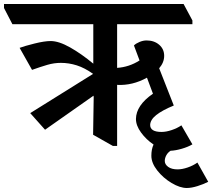

<svg xmlns="http://www.w3.org/2000/svg" viewBox="-64 -683 1060 959"><path d="M897 -581V-562H521V-344Q581 -348 633 -381L605 -456Q615 -466 633 -473.5Q651 -481 668 -481Q706 -481 731 -459.5Q756 -438 756 -404Q756 -371 731 -342L804 -156Q746 -132 716.5 -108.5Q687 -85 686 -59Q686 -24 743 -24Q766 -24 794 -33.5Q822 -43 842 -57L897 38Q875 51 844 60Q813 69 788 70Q774 79 766.5 93Q759 107 759 121Q759 138 776 150.5Q793 163 823 163Q846 163 873.5 153.5Q901 144 922 129L976 225Q953 237 922.5 246.5Q892 256 869 256Q835 256 793 231Q751 206 721.5 168.5Q692 131 692 95Q692 62 703 39Q666 14 640.5 -21Q615 -56 615 -89Q616 -157 700 -215L670 -295Q598 -255 521 -259V46H500L401 -10L404 -198L403 -205L161 -35L87 -118L401 -314Q359 -344 319.5 -356.5Q280 -369 240 -369Q206 -369 172 -359Q138 -349 96 -334L34 -444Q58 -453 108 -465.5Q158 -478 189 -478Q230 -478 286.5 -446Q343 -414 402 -365V-562H-2L-44 -643V-663H853Z"/></svg>

Font: Martel ExtraBold
Style: Regular
Weight: 800
Designer: Dan Reynolds
Foundry: Dan Reynolds
Version: Version 1.001; ttfautohint (v1.1) -l 5 -r 5 -G 72 -x 0 -D la